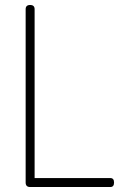

<svg xmlns="http://www.w3.org/2000/svg" viewBox="-20 -751 492 771"><path d="M423 0H101Q83 0 83 -18V-714Q83 -731 101 -731Q119 -731 119 -714V-36H423Q438 -36 438 -18Q438 0 423 0Z"/></svg>

Font: Dosis
Style: ExtraLight
Weight: 250
Designer: Edgar Tolentino, Pablo Impallari, Igino Marini
Foundry: Edgar Tolentino, Pablo Impallari, Igino Marini
Version: Version 1.007